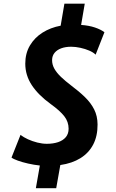

<svg xmlns="http://www.w3.org/2000/svg" viewBox="-20 -887 628 1036"><path d="M283.3 128.5H173.5L195 6.1Q163.2 2.7 131.7 -4.5Q100.2 -11.6 76 -20.4Q51.8 -29.1 42.1 -36.8L90.8 -159.5Q106.4 -146.6 130.5 -135.6Q154.7 -124.6 181.6 -117.8Q208.5 -111.1 232.5 -111.1Q267 -111.1 293.5 -120Q319.9 -128.9 335.1 -146.9Q350.2 -165 350.2 -192.5Q350.2 -229.8 326.9 -259.7Q303.7 -289.6 254 -325.3Q187 -373.8 151.7 -427.3Q116.4 -480.9 116.4 -543.6Q116.4 -599.1 141.4 -641.4Q166.3 -683.7 209.5 -711Q252.7 -738.2 307.3 -748.4L327.5 -867.1H437.3L417.7 -752.5Q460.4 -749.4 492.3 -738.6Q524.3 -727.8 543.5 -713L496 -592.1Q483.9 -604.3 461.7 -613.9Q439.5 -623.5 413.5 -629.1Q387.4 -634.8 363.9 -634.8Q333.3 -634.8 310.4 -626.3Q287.5 -617.8 274.4 -601.9Q261.4 -586 261.1 -563.2Q260.8 -538.5 273.5 -516Q286.3 -493.5 309.5 -471.5Q332.8 -449.4 363.3 -426.2Q406.4 -394 438.4 -362.9Q470.4 -331.8 488.2 -296.4Q506.1 -261 506.4 -215.7Q506.8 -153.3 483.1 -107.5Q459.4 -61.8 414.3 -33.7Q369.2 -5.7 305.5 3.5Z"/></svg>

Font: Merriweather Sans Variable Regular
Style: Italic
Weight: 300
Italic angle: -8°
Designer: Eben Sorkin
Foundry: Eben Sorkin
Version: Version 2.001